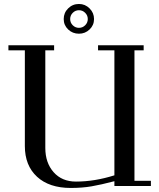

<svg xmlns="http://www.w3.org/2000/svg" viewBox="-20 -928 793 958"><path d="M22 -676.8V-702.1H250V-676.8H206.1V-189.9Q206.1 -115.7 247.6 -68.8Q289.1 -22 358.9 -22Q452.1 -22 550.8 -53.2V-676.8H469.2V-702.1H696.8V-676.8H650.9V-25.9H732.9V0H550.8V-23.9Q483.9 -6.3 437 1.7Q390.1 9.8 333 9.8Q225.6 9.8 164.8 -46.1Q104 -102.1 104 -199.2V-676.8ZM297.9 -833Q297.9 -864.3 320.1 -886.2Q342.3 -908.2 374 -908.2Q404.8 -908.2 427 -886Q449.2 -863.8 449.2 -833Q449.2 -802.2 427 -781Q404.8 -759.8 374 -759.8Q342.3 -759.8 320.1 -781Q297.9 -802.2 297.9 -833ZM343 -864Q330.1 -851.1 330.1 -833Q330.1 -814.9 343 -802Q356 -789.1 374 -789.1Q392.1 -789.1 405 -802Q418 -814.9 418 -833Q418 -851.1 405 -864Q392.1 -877 374 -877Q356 -877 343 -864Z"/></svg>

Font: Dehuti
Style: Bold
Weight: 700
Version: Version 1.2